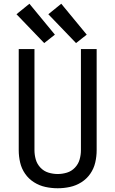

<svg xmlns="http://www.w3.org/2000/svg" viewBox="-20 -997 616 1025"><path d="M216 -767 273 -812 137 -977 68 -921ZM386 -767 443 -812 307 -977 238 -921ZM288 8Q321 8 353.5 1Q386 -6 414.5 -24Q443 -42 462 -69.5Q481 -97 488.5 -129.5Q496 -162 496 -195V-735H412V-195Q412 -170 405 -145.5Q398 -121 380 -102Q362 -83 337.5 -75.5Q313 -68 288 -68Q263 -68 238.5 -75.5Q214 -83 196 -102Q178 -121 171 -145.5Q164 -170 164 -195V-735H80V-195Q80 -162 87.5 -129.5Q95 -97 114 -69.5Q133 -42 161.5 -24Q190 -6 222.5 1Q255 8 288 8Z"/></svg>

Font: Iosevka SS01 Extended
Style: Regular
Weight: 400
Width: 7
Monospace: yes
Designer: Belleve Invis
Foundry: Belleve Invis
Version: Version 3.4.7; ttfautohint (v1.8.3)